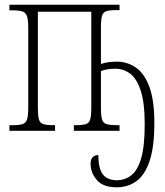

<svg xmlns="http://www.w3.org/2000/svg" viewBox="-20 -556 700 816"><path d="M476 240Q418 240 391.5 209Q365 178 365 140Q365 121 374 112Q383 103 398 103Q398 161 417.5 185.5Q437 210 477 210Q511 210 538 189Q565 168 580 116.5Q595 65 595 -27Q595 -121 577.5 -172.5Q560 -224 532 -244Q504 -264 472 -264Q452 -264 437 -261.5Q422 -259 409 -254V-99Q409 -65 413.5 -49Q418 -33 433 -28.5Q448 -24 477 -24H488V0H294V-24H303Q331 -24 345 -28.5Q359 -33 363.5 -49Q368 -65 368 -99V-506H141V-99Q141 -64 145.5 -48.5Q150 -33 164.5 -28.5Q179 -24 209 -24H214V0H20V-24H34Q62 -24 76 -28.5Q90 -33 95 -48.5Q100 -64 100 -99V-437Q100 -471 95 -486.5Q90 -502 76 -507Q62 -512 34 -512H20V-536H488V-513H474Q446 -513 432 -508.5Q418 -504 413.5 -488.5Q409 -473 409 -439V-284Q438 -294 477 -294Q520 -294 556.5 -269.5Q593 -245 614.5 -188Q636 -131 636 -33Q636 69 615.5 129Q595 189 559 214.5Q523 240 476 240Z"/></svg>

Font: Noto Serif ExtraCondensed ExtraLight
Style: Regular
Weight: 200
Width: 2
Designer: Monotype Design Team
Foundry: Monotype Imaging Inc.
Version: Version 2.015